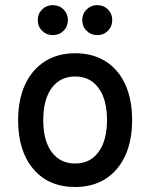

<svg xmlns="http://www.w3.org/2000/svg" viewBox="-20 -736 601 768"><path d="M280.5 12Q174.5 12 113.5 -59.8Q52.5 -131.5 52.5 -255Q52.5 -337.5 80.2 -397.5Q108 -457.5 159.2 -490.2Q210.5 -523 280.5 -523Q351 -523 402.2 -490.8Q453.5 -458.5 481 -398.5Q508.5 -338.5 508.5 -256Q508.5 -173 480.8 -113Q453 -53 402 -20.5Q351 12 280.5 12ZM280.5 -82Q340.5 -82 374.2 -128Q408 -174 408 -256Q408 -338 374.2 -384Q340.5 -430 280.5 -430Q220.5 -430 186.8 -384Q153 -338 153 -255Q153 -173.5 186.8 -127.8Q220.5 -82 280.5 -82ZM369 -595.5Q344 -595.5 326.5 -612.8Q309 -630 309 -655.5Q309 -681 326.5 -698.2Q344 -715.5 369 -715.5Q394.5 -715.5 411.8 -698.2Q429 -681 429 -655.5Q429 -630 411.8 -612.8Q394.5 -595.5 369 -595.5ZM191 -595.5Q166 -595.5 148.5 -612.8Q131 -630 131 -655.5Q131 -681 148.5 -698.2Q166 -715.5 191 -715.5Q217 -715.5 234.2 -698.2Q251.5 -681 251.5 -655.5Q251.5 -630 234.2 -612.8Q217 -595.5 191 -595.5Z"/></svg>

Font: Overpass Medium
Style: Regular
Weight: 500
Designer: Delve Withrington, Dave Bailey, Thomas Jockin
Foundry: Delve Fonts LLC
Version: Version 4.000